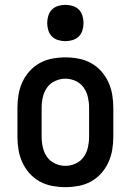

<svg xmlns="http://www.w3.org/2000/svg" viewBox="-20 -765 540 793"><path d="M250 8Q223 8 196 3Q169 -2 145 -15Q121 -28 102.5 -48.5Q84 -69 72.5 -94Q61 -119 56.5 -146Q52 -173 52 -200V-320Q52 -347 56.5 -374Q61 -401 72.5 -426Q84 -451 102.5 -471.5Q121 -492 145 -505Q169 -518 196 -523Q223 -528 250 -528Q277 -528 304 -523Q331 -518 355 -505Q379 -492 397.5 -471.5Q416 -451 427.5 -426Q439 -401 443.5 -374Q448 -347 448 -320V-200Q448 -173 443.5 -146Q439 -119 427.5 -94Q416 -69 397.5 -48.5Q379 -28 355 -15Q331 -2 304 3Q277 8 250 8ZM250 -80Q272 -80 292.5 -89.5Q313 -99 325.5 -116.5Q338 -134 343 -156Q348 -178 348 -200V-320Q348 -342 343 -364Q338 -386 325.5 -403.5Q313 -421 292.5 -430.5Q272 -440 250 -440Q228 -440 207.5 -430.5Q187 -421 174.5 -403.5Q162 -386 157 -364Q152 -342 152 -320V-200Q152 -178 157 -156Q162 -134 174.5 -116.5Q187 -99 207.5 -89.5Q228 -80 250 -80ZM250 -595Q235 -595 220 -599.5Q205 -604 194.5 -614.5Q184 -625 179.5 -640Q175 -655 175 -670Q175 -685 179.5 -700Q184 -715 194.5 -725.5Q205 -736 220 -740.5Q235 -745 250 -745Q265 -745 280 -740.5Q295 -736 305.5 -725.5Q316 -715 320.5 -700Q325 -685 325 -670Q325 -655 320.5 -640Q316 -625 305.5 -614.5Q295 -604 280 -599.5Q265 -595 250 -595Z"/></svg>

Font: Iosevka Semibold
Style: Regular
Weight: 600
Monospace: yes
Designer: Belleve Invis
Foundry: Belleve Invis
Version: Version 33.2.3; ttfautohint (v1.8.4)